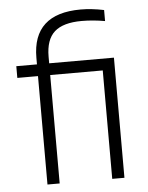

<svg xmlns="http://www.w3.org/2000/svg" viewBox="-52 -754 613 796"><g transform="rotate(-5 255.0 -355.5)"><path d="M433.6 -500Q433.6 -375 433.6 0Q420.9 0 382.8 0Q382.8 -112.3 382.8 -451.2Q328.1 -451.2 164.1 -451.2Q164.1 -337.9 164.1 0Q151.4 0 113.3 0Q113.3 -112.3 113.3 -451.2Q91.8 -451.2 27.3 -451.2Q27.3 -462.9 27.3 -500Q48.8 -500 113.3 -500Q113.3 -506.8 113.3 -527.3Q113.3 -710.9 313.5 -710.9Q358.4 -710.9 410.2 -700.2Q410.2 -684.6 410.2 -654.3Q360.4 -663.1 313.5 -663.1Q236.3 -663.1 200.2 -630.9Q164.1 -598.6 164.1 -527.3Q164.1 -517.6 164.1 -500Q231.4 -500 433.6 -500Z"/></g></svg>

Font: LeFont
Style: ExtraLight
Weight: 200
Designer: Leryon MEDIA
Version: Version 1.0